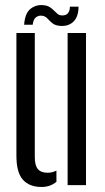

<svg xmlns="http://www.w3.org/2000/svg" viewBox="-20 -730 413 757"><path d="M44.7 -115.7V-600H117.2V-110.2Q117.2 -77.9 129.3 -63.4Q141.5 -48.9 168 -48.9Q185.4 -48.9 202.5 -57.3V-13.3Q178.2 7.2 144 7.2Q95.9 7.2 70.3 -21.4Q44.7 -50.1 44.7 -115.7ZM246.6 0V-600H319.1V0ZM255.5 -703.7H289.7Q289.4 -664.9 270.5 -645.6Q251.5 -626.2 219.3 -627.8Q198.4 -629 187 -638.2Q175.7 -647.5 167.2 -656.9Q158.7 -666.3 146.1 -667.9Q132.7 -669.9 121.9 -661.9Q111.2 -653.9 108.9 -632.4H75.1Q78.3 -677.9 100.5 -695.3Q122.6 -712.7 152.1 -709.5Q167.2 -707.9 176.6 -701.7Q186.1 -695.5 193 -688.2Q200 -680.9 206.5 -675.5Q212.9 -670.1 222.1 -669.3Q239.9 -668.1 247.9 -678Q255.8 -687.9 255.5 -703.7Z"/></svg>

Font: Big Shoulders Stencil Thin
Style: Regular
Weight: 100
Designer: Patric King
Foundry: XO Type Co
Version: Version 2.001